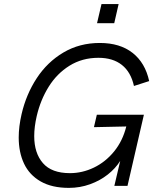

<svg xmlns="http://www.w3.org/2000/svg" viewBox="-20 -912 777 942"><path d="M71.8 -237.3Q71.8 -291 85.9 -352.1Q108.4 -449.2 160.2 -528.3Q211.9 -607.4 291 -654.3Q370.1 -701.2 469.7 -701.2Q568.4 -701.2 630.4 -652.6Q692.4 -604 711.9 -514.2L637.2 -490.2Q622.1 -558.6 577.9 -593.5Q533.7 -628.4 462.9 -628.4Q383.3 -628.4 321 -589.6Q258.8 -550.8 218.8 -486.3Q178.7 -421.9 160.2 -342.8Q147.9 -289.6 147.9 -244.1Q147.9 -160.6 190.7 -111.6Q233.4 -62.5 323.2 -62.5Q383.8 -62.5 440.7 -89.8Q497.6 -117.2 539.8 -168.9Q582 -220.7 599.6 -291.5L440.9 -288.1L455.1 -349.1H686L605.5 0H541L569.8 -122.6Q546.9 -85.9 509 -55.9Q471.2 -25.9 421.9 -8.1Q372.6 9.8 317.9 9.8Q234.9 9.8 179.7 -21.7Q124.5 -53.2 98.1 -108.9Q71.8 -164.6 71.8 -237.3ZM456.1 -798.3 478 -892.1H562L540.5 -798.3Z"/></svg>

Font: Acari Sans
Style: Italic
Weight: 400
Italic angle: -13°
Designer: Alfredo Marco Pradil and Stefan Peev
Foundry: Hanken Design Co.
Version: Version 1.045;January 11, 2019;FontCreator 11.5.0.2425 64-bi